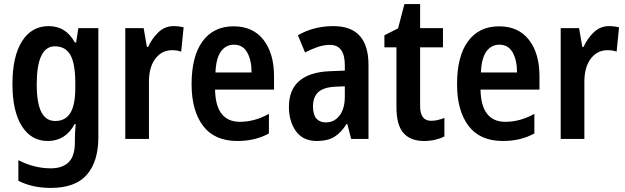

<svg xmlns="http://www.w3.org/2000/svg" viewBox="-20 -681 3065 941"><path d="M218 -553Q260 -553 291.5 -534Q323 -515 347 -473H353L364 -543H462V-9Q462 111 405.5 175.5Q349 240 229 240Q138 240 70 205V104Q148 144 229 144Q286 144 316.5 114Q347 84 347 17V4Q347 -32 351 -73H346Q301 10 214 10Q133 10 87 -63Q41 -136 41 -269Q41 -405 88 -479Q135 -553 218 -553ZM249 -454Q160 -454 160 -267Q160 -176 182.5 -132Q205 -88 251 -88Q300 -88 324.5 -127Q349 -166 349 -250V-274Q349 -369 325 -411.5Q301 -454 249 -454Z M831 -553Q856 -553 880 -547L868 -428Q849 -435 823 -435Q773 -435 741.5 -393.5Q710 -352 710 -280V0H594V-543H684L700 -451H706Q725 -493 756.5 -523Q788 -553 831 -553Z M1125 -552Q1220 -552 1271.5 -485.5Q1323 -419 1323 -308V-242H1034Q1037 -84 1156 -84Q1228 -84 1298 -123V-27Q1231 10 1144 10Q1031 10 975 -64.5Q919 -139 919 -268Q919 -406 973 -479Q1027 -552 1125 -552ZM1127 -462Q1087 -462 1063 -429Q1039 -396 1036 -326H1213Q1213 -386 1191.5 -424Q1170 -462 1127 -462Z M1614 -553Q1786 -553 1786 -363V0H1701L1682 -74H1679Q1652 -31 1619 -10.5Q1586 10 1533 10Q1465 10 1430.5 -38Q1396 -86 1396 -157Q1396 -241 1447 -284.5Q1498 -328 1596 -332L1670 -335V-361Q1670 -461 1597 -461Q1568 -461 1538 -451Q1508 -441 1475 -424L1440 -508Q1477 -530 1521 -541.5Q1565 -553 1614 -553ZM1622 -256Q1565 -253 1539.5 -229Q1514 -205 1514 -160Q1514 -119 1530.5 -100Q1547 -81 1577 -81Q1618 -81 1644 -114.5Q1670 -148 1670 -208V-258Z M2093 -89Q2123 -89 2158 -103V-12Q2138 -2 2112.5 4Q2087 10 2058 10Q1992 10 1957.5 -29Q1923 -68 1923 -156V-449H1864V-508L1931 -542L1962 -661H2039V-543H2151V-449H2039V-161Q2039 -89 2093 -89Z M2426 -552Q2521 -552 2572.5 -485.5Q2624 -419 2624 -308V-242H2335Q2338 -84 2457 -84Q2529 -84 2599 -123V-27Q2532 10 2445 10Q2332 10 2276 -64.5Q2220 -139 2220 -268Q2220 -406 2274 -479Q2328 -552 2426 -552ZM2428 -462Q2388 -462 2364 -429Q2340 -396 2337 -326H2514Q2514 -386 2492.5 -424Q2471 -462 2428 -462Z M2965 -553Q2990 -553 3014 -547L3002 -428Q2983 -435 2957 -435Q2907 -435 2875.5 -393.5Q2844 -352 2844 -280V0H2728V-543H2818L2834 -451H2840Q2859 -493 2890.5 -523Q2922 -553 2965 -553Z"/></svg>

Font: Noto Sans Devanagari Condensed SemiBold
Style: Regular
Weight: 600
Width: 3
Designer: Jelle Bosma - Monotype Design Team
Foundry: Monotype Imaging Inc.
Version: Version 2.004; ttfautohint (v1.8.4.7-5d5b)